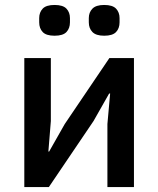

<svg xmlns="http://www.w3.org/2000/svg" viewBox="-20 -754 638 774"><path d="M78 0V-520H185V-266L175 -143H178L241 -254L421 -520H520V0H413V-254L424 -377H420L357 -266L177 0ZM200 -610Q166 -610 152 -625Q138 -640 138 -664V-681Q138 -704 152 -719Q166 -734 200 -734Q234 -734 248 -719Q262 -704 262 -681V-664Q262 -640 248 -625Q234 -610 200 -610ZM400 -610Q367 -610 352.5 -625Q338 -640 338 -664V-681Q338 -704 352.5 -719Q367 -734 400 -734Q434 -734 448 -719Q462 -704 462 -681V-664Q462 -640 448 -625Q434 -610 400 -610Z"/></svg>

Font: IBM Plex Sans Medium
Style: Regular
Weight: 500
Designer: Mike Abbink, Paul van der Laan, Pieter van Rosmalen
Foundry: Bold Monday
Version: Version 3.201